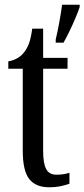

<svg xmlns="http://www.w3.org/2000/svg" viewBox="-20 -780 356 810"><path d="M187 10Q131 10 103.5 -24.5Q76 -59 76 -145V-490H15V-521Q59 -529 82 -560Q94 -575 102 -596Q110 -617 116 -659H162V-536H265V-490H162V-144Q162 -90 175 -66.5Q188 -43 217 -43Q234 -43 247 -45Q260 -47 273 -51V-5Q260 0 238 5Q216 10 187 10ZM215 -613Q223 -647 230 -685Q237 -723 242 -760H316V-750Q309 -729 297.5 -702Q286 -675 273 -648Q260 -621 248 -600H215Z"/></svg>

Font: Noto Serif Ethiopic ExtraCondensed
Style: Regular
Weight: 400
Width: 2
Designer: Monotype Design Team
Foundry: Monotype Imaging Inc.
Version: Version 2.102; ttfautohint (v1.8.4.7-5d5b)